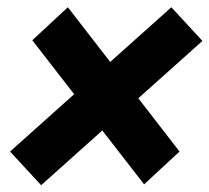

<svg xmlns="http://www.w3.org/2000/svg" viewBox="-20 -579 589 540"><path d="M95.7 -58.1 8.3 -152.8 461.9 -558.6 549.3 -463.9ZM385.3 -60.5 70.8 -465.8 170.9 -558.6 484.9 -152.8Z"/></svg>

Font: Reddit Sans ExtraBold
Style: Italic
Weight: 800
Italic angle: -11.25°
Designer: Stephen Hutchings
Version: Version 1.013